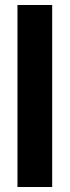

<svg xmlns="http://www.w3.org/2000/svg" viewBox="-20 -749 279 769"><path d="M50 0V-729H189V0Z"/></svg>

Font: Hubot Sans SemiBold
Style: Regular
Weight: 600
Designer: Deni Anggara
Foundry: GitHub, Inc., Subsidiary of Microsoft Corporation
Version: Version 2.000